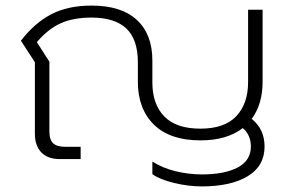

<svg xmlns="http://www.w3.org/2000/svg" viewBox="-20 -570 1038 688"><path d="M526 54V9Q562 32 609 43.5Q656 55 703 55Q785 55 832 30Q879 5 879 -45Q879 -86 850 -111Q793 -67 698 -67Q589 -67 531.5 -123.5Q474 -180 474 -277V-347Q474 -429 432.5 -468Q391 -507 308 -507Q244 -507 198.5 -487Q153 -467 112 -419L157 -349V-99Q157 -69 170.5 -56.5Q184 -44 214 -44H269V0H194Q151 0 128 -24Q105 -48 105 -91V-347L55 -424Q103 -487 163 -518.5Q223 -550 308 -550Q415 -550 470.5 -498.5Q526 -447 526 -353V-274Q526 -197 568.5 -153Q611 -109 698 -109Q785 -109 827 -154Q869 -199 869 -276V-535H921V-277Q921 -197 882 -144Q928 -107 928 -45Q928 25 867.5 61.5Q807 98 703 98Q655 98 603.5 85.5Q552 73 526 54Z"/></svg>

Font: Prompt ExtraLight
Style: Regular
Weight: 275
Designer: Katatrad Team
Foundry: CadsonDemak
Version: Version 1.000